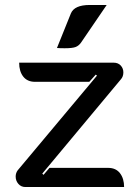

<svg xmlns="http://www.w3.org/2000/svg" viewBox="-20 -752 561 772"><path d="M43 -42Q43 -56 51 -67L370 -448L365 -452L339 -423H121Q90 -423 73.5 -444Q57 -465 57 -500H437Q455 -500 465.5 -488.5Q476 -477 476 -461Q476 -444 466 -433L150 -54L155 -49L179 -77H415Q446 -77 462.5 -55.5Q479 -34 479 0H82Q65 0 54 -12.5Q43 -25 43 -42ZM265 -698Q279 -732 341 -732H409L306 -581Q297 -568 284 -563Q271 -558 240 -558Q221 -558 209 -559Z"/></svg>

Font: K2D Medium
Style: Regular
Weight: 500
Designer: Katatrad Aksorn Co.,Ltd.
Foundry: Cadson Demak Co.,Ltd.
Version: Version 1.000; ttfautohint (v1.6)